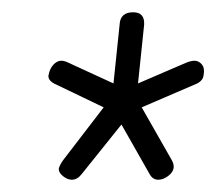

<svg xmlns="http://www.w3.org/2000/svg" viewBox="-20 -729 353 313"><path d="M97 -436Q90 -436 82.5 -442Q75 -448 76 -455Q78 -461 83 -468L149 -554L72 -591Q58 -597 59 -606Q61 -617 67 -623.5Q73 -630 80 -630Q85 -630 91 -627L165 -593L175 -689Q176 -709 197 -709Q216 -709 215 -689L205 -593L284 -627Q292 -630 297 -630Q304 -630 309 -624Q314 -618 312 -607Q311 -596 297 -591L211 -554L260 -468Q264 -461 263 -455Q262 -448 254 -442Q246 -436 238 -436Q229 -436 224 -445L178 -526L113 -445Q106 -436 97 -436Z"/></svg>

Font: Asap Condensed Condensed Regular
Style: Italic
Weight: 400
Width: 3
Italic angle: -6°
Designer: Pablo Cosgaya
Foundry: Omnibus-Type
Version: Version 3.001; ttfautohint (v1.8.4.7-5d5b)